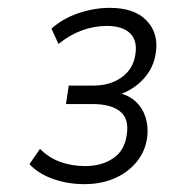

<svg xmlns="http://www.w3.org/2000/svg" viewBox="-20 -729 430 489"><path d="M195 -260Q152 -260 114.5 -273.5Q77 -287 55 -311L82 -350Q103 -328 132.5 -317Q162 -306 197 -306Q239 -306 268.5 -326Q298 -346 303 -387Q309 -427 285.5 -445.5Q262 -464 216 -464H148L155 -511H218Q261 -511 290.5 -532.5Q320 -554 325 -592Q330 -627 310.5 -645Q291 -663 252 -663Q220 -663 188.5 -651.5Q157 -640 129 -617L111 -656Q140 -682 180 -695.5Q220 -709 260 -709Q322 -709 353 -677Q384 -645 377 -596Q372 -557 346 -528.5Q320 -500 283 -488V-492Q309 -486 326 -470Q343 -454 350.5 -431Q358 -408 355 -380Q350 -343 327.5 -316Q305 -289 271 -274.5Q237 -260 195 -260Z"/></svg>

Font: Nunito Sans 10pt SemiCondensed Light
Style: Italic
Weight: 300
Width: 4
Italic angle: -9°
Designer: Vernon Adams
Foundry: Vernon Adams
Version: Version 3.101;gftools[0.9.27]